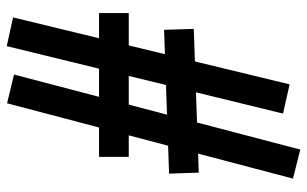

<svg xmlns="http://www.w3.org/2000/svg" viewBox="-194 -716 928 581"><g transform="rotate(90 270.5 -426.0)"><path d="M33.2 -1 235.8 -837.9 324.2 -817.9 120.1 18.1ZM206.1 -3.9 433.1 -870.1 521 -848.1 293 17.1ZM502.9 -563 505.9 -473.1 70.8 -458 67.9 -547.9ZM455.1 -351.1V-261.2H20V-351.1Z"/></g></svg>

Font: Opir
Style: Regular
Weight: 400
Designer: Maksym Kobuzan
Version: Version 1.000;FEAKit 1.0